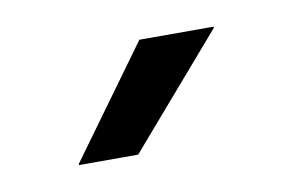

<svg xmlns="http://www.w3.org/2000/svg" viewBox="-33 -730 349 229"><g transform="rotate(-10 142.0 -615.5)"><path d="M48.1 -549.7 145 -683.1H235V-681.7L119.8 -548.4H48.1Z"/></g></svg>

Font: Anek Malayalam Medium
Style: Regular
Weight: 500
Designer: Maithili Shingre (Malayalam) & Yesha Goshar (Latin)
Foundry: Ek Type
Version: Version 1.003